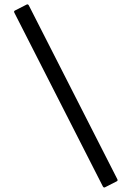

<svg xmlns="http://www.w3.org/2000/svg" viewBox="-20 -834 580 865"><path d="M47.4 -786.6 100.1 -813.5Q106 -816.4 109.9 -809.6L508.3 -27.3Q512.2 -20 505.9 -17.1L453.1 9.8Q447.3 12.7 443.4 5.9L44.9 -776.4Q41 -783.7 47.4 -786.6Z"/></svg>

Font: Della Respira
Style: Regular
Weight: 500
Version: Version 0.201